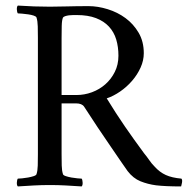

<svg xmlns="http://www.w3.org/2000/svg" viewBox="-20 -666 674 689"><path d="M201 -325H254Q283 -325 310 -335Q337 -345 358 -363.5Q379 -382 392 -408Q405 -434 405 -466Q405 -498 397 -524.5Q389 -551 371 -570.5Q353 -590 324.5 -601Q296 -612 255 -612Q251 -612 243 -612Q235 -612 227.5 -611Q220 -610 214 -608Q208 -606 206 -603Q202 -594 201.5 -572.5Q201 -551 201 -529ZM159 -642Q188 -642 221 -643Q254 -644 298 -644Q331 -644 366.5 -633Q402 -622 430.5 -601Q459 -580 477.5 -548.5Q496 -517 496 -475Q496 -449 484.5 -423.5Q473 -398 454 -376Q435 -354 411 -337.5Q387 -321 363 -313Q380 -285 396 -260.5Q412 -236 428 -212.5Q444 -189 461 -165.5Q478 -142 497 -116Q507 -104 515.5 -91.5Q524 -79 535 -68Q553 -48 575 -38Q597 -28 631 -25Q635 -21 633 -10Q631 1 630 3Q602 3 579.5 2Q557 1 540 -1Q510 -5 484 -15.5Q458 -26 438 -52Q432 -60 416 -83.5Q400 -107 378 -139Q356 -171 330.5 -209Q305 -247 282 -283Q274 -295 253 -295H201V-113Q201 -91 201.5 -72Q202 -53 206 -41Q207 -37 216 -34Q225 -31 236 -29Q247 -27 258 -26Q269 -25 273 -25Q276 -21 276.5 -11Q277 -1 273 3Q243 1 215.5 -0.5Q188 -2 159 -2Q130 -2 102 -0.5Q74 1 44 3Q40 -1 40.5 -11Q41 -21 44 -25Q49 -25 59.5 -26Q70 -27 81 -29Q92 -31 101 -34Q110 -37 111 -41Q115 -53 115.5 -72Q116 -91 116 -113V-530Q116 -552 115.5 -571.5Q115 -591 111 -603Q110 -607 101 -610Q92 -613 81 -614.5Q70 -616 59.5 -617Q49 -618 44 -618Q41 -622 40.5 -632Q40 -642 44 -646Q74 -644 102 -643Q130 -642 159 -642Z"/></svg>

Font: Vermiglione
Style: Regular
Weight: 400
Version: Version 1.000